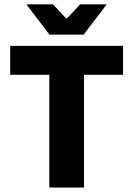

<svg xmlns="http://www.w3.org/2000/svg" viewBox="-20 -846 601 866"><path d="M202.5 0V-609H359V0ZM26 -508.5V-639H535V-508.5ZM203 -690 100.5 -824.5V-826.5H219L278 -763.5H282.5L341.5 -826.5H460V-824.5L357.5 -690Z"/></svg>

Font: Anek Latin
Style: Bold
Weight: 700
Designer: Yesha Goshar
Foundry: Ek Type
Version: Version 1.003